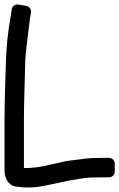

<svg xmlns="http://www.w3.org/2000/svg" viewBox="-43 -739 528 850"><path d="M63 5V-215C63 -276 67 -395 69 -474C70 -504 82 -594 89 -652L94 -684C96 -696 88 -710 73 -713L38 -719C23 -721 11 -711 9 -698L4 -664C-8 -600 -15 -532 -17 -461C-19 -405 -23 -280 -23 -215V17C-23 47 -7 82 28 87C71 93 106 93 161 82C219 70 292 52 355 47L408 46H440C451 46 465 37 465 21V-15C465 -26 456 -40 440 -40H408C332 -40 332 -35 281 -30C259 -28 230 -22 193 -13C136 1 94 6 63 5Z"/></svg>

Font: Reckless Catfish
Style: Heavy
Weight: 400
Foundry: Cannot Into Space Fonts
Version: Version 0.2894